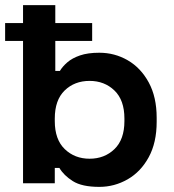

<svg xmlns="http://www.w3.org/2000/svg" viewBox="-20 -716 678 750"><path d="M196 -696V-439H214Q224 -456 243 -472.5Q262 -489 292.5 -499.5Q323 -510 368 -510Q428 -510 479 -480.5Q530 -451 561 -394Q592 -337 592 -256V-240Q592 -159 561 -102Q530 -45 478.5 -15.5Q427 14 368 14Q300 14 264.5 -8.5Q229 -31 212 -60H194V0H70V-696ZM194 -253V-243Q194 -171 233 -133.5Q272 -96 330 -96Q388 -96 427 -133.5Q466 -171 466 -243V-253Q466 -325 427 -362.5Q388 -400 330 -400Q271 -400 232.5 -362.5Q194 -325 194 -253ZM0 -556V-626H340V-556Z"/></svg>

Font: Space 7353
Style: Regular
Weight: 400
Designer: Christine Claussen + Ruben Lyon  (Space 7353)
Version: Version 1.000;FEAKit 1.0